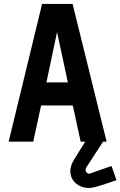

<svg xmlns="http://www.w3.org/2000/svg" viewBox="-20 -720 612 976"><path d="M502 -7H412V2L356 92Q336 125 337.5 154Q339 183 357 203.5Q375 224 404 232Q433 240 467 230Q475 228 492 222.5Q509 217 527.5 211Q546 205 559 200.5Q572 196 572 196L547 124Q547 124 535 128Q523 132 506 138Q489 144 472 150Q455 156 444 160Q432 165 424.5 160.5Q417 156 415.5 147Q414 138 420 129L502 3ZM522 0 349 -700H194L24 0H149L189 -184H350L390 0ZM216 -301 270 -557 325 -301Z"/></svg>

Font: Advent Pro
Style: Bold
Weight: 700
Designer: VivaRado, Andreas Kalpakidis
Foundry: VivaRado, Andreas Kalpakidis
Version: Version 3.000